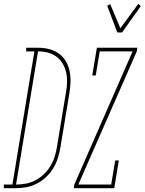

<svg xmlns="http://www.w3.org/2000/svg" viewBox="-86 -985 757 1005"><path d="M528 -815 475 -955 491 -963 544 -837 638 -965 651 -953 553 -815ZM300 0 303 -19 608 -716H436L415 -590H397L421 -735H633L630 -716L324 -19H496L517 -145H536L512 0ZM-2 0H-66V-19H-21L94 -716H51V-735H116Q145 -735 173 -727.5Q201 -720 223 -704Q245 -688 259 -664Q273 -640 278.5 -612Q284 -584 283 -555Q282 -526 277 -496L230 -212Q225 -184 216.5 -157Q208 -130 193 -105Q178 -80 156 -59Q134 -38 108 -24.5Q82 -11 54 -5.5Q26 0 -2 0ZM-2 -19Q24 -19 50 -24Q76 -29 100 -41.5Q124 -54 144 -73.5Q164 -93 178 -116Q192 -139 200 -164.5Q208 -190 212 -215L259 -500Q264 -526 265 -553Q266 -580 260.5 -605Q255 -630 242.5 -651.5Q230 -673 210 -688Q190 -703 165 -709.5Q140 -716 113 -716Z"/></svg>

Font: Iosevka HT Thin Extended
Style: Italic
Weight: 100
Width: 7
Italic angle: -9°
Monospace: yes
Designer: Belleve Invis
Foundry: Belleve Invis
Version: Version 32.3.0; ttfautohint (v1.8.4)